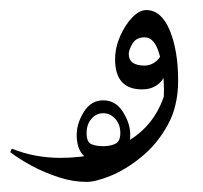

<svg xmlns="http://www.w3.org/2000/svg" viewBox="-45 -197 400 378"><path d="M305.7 -38.1Q305.7 12.2 284.9 49.6Q264.2 86.9 233.6 111.8Q203.1 136.7 173.3 148.9Q143.6 161.1 125.5 161.1Q98.6 161.1 70.3 151.9Q42 142.6 17.1 129.2Q-7.8 115.7 -24.9 102.5L-21.5 95.7Q22.5 113.8 74.7 113.8Q153.3 113.8 209.7 79.1Q266.1 44.4 282.7 -24.9ZM271 42Q277.8 15.6 277.8 -19Q277.8 -58.1 268.6 -90.8Q259.3 -123.5 239.7 -123.5Q223.1 -123.5 215.8 -111.1Q208.5 -98.6 208.5 -90.8Q208.5 -67.9 239.7 -67.9Q252 -67.9 262.2 -76.2Q272.5 -84.5 273.9 -95.7L285.2 -61.5Q277.3 -38.6 264.6 -29.8Q252 -21 234.9 -21Q181.6 -21 181.6 -80.1Q181.6 -103 191.4 -125.5Q201.2 -147.9 215.3 -162.6Q229.5 -177.2 242.7 -177.2Q272.5 -177.2 289.1 -137.5Q305.7 -97.7 305.7 -38.1Q299.8 -13.7 291 5.9Q282.2 25.4 271 42ZM158.2 120.1Q127.9 120.1 116.9 106.4Q106 92.8 106 68.4Q106 45.9 120.1 23.2Q134.3 0.5 158.2 0.5Q182.6 0.5 197 23.2Q211.4 45.9 211.4 68.4Q211.4 92.8 200 106.4Q188.5 120.1 158.2 120.1ZM158.2 90.8Q171.9 90.8 181.9 86.2Q191.9 81.5 191.9 64.9Q191.9 47.9 181.9 36.9Q171.9 25.9 158.2 25.9Q144.5 25.9 135 36.9Q125.5 47.9 125.5 64.9Q125.5 83 135 86.9Q144.5 90.8 158.2 90.8Z"/></svg>

Font: Lateef ExtraLight
Style: Regular
Weight: 200
Designer: SIL International
Foundry: SIL International
Version: Version 4.200